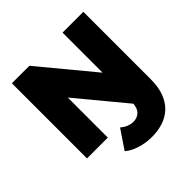

<svg xmlns="http://www.w3.org/2000/svg" viewBox="-230 -881 1265 1265"><g transform="rotate(-45 403.0 -248.5)"><path d="M70 0V-700H233L619 -234L573 0L187 -466H264V0ZM474 203Q417 203 365 187Q313 171 279 142L368 10Q388 27 411 36.5Q434 46 457 46Q496 46 519 20.5Q542 -5 542 -57V-700H736V-73Q736 3 715 56Q694 109 657.5 141.5Q621 174 574 188.5Q527 203 474 203Z"/></g></svg>

Font: Montserrat Thin ExtraBold
Style: Regular
Weight: 800
Version: Version 9.000